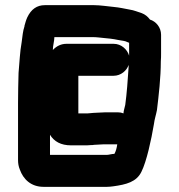

<svg xmlns="http://www.w3.org/2000/svg" viewBox="-20 -684 694 745"><path d="M421 -514H238C218 -514 200 -506 185 -490C185 -507 191 -525 191 -540H341C355 -540 376 -537 388 -536L408 -534C421 -532 425 -532 438 -529L462 -525C464 -524 465 -524 466 -524L481 -518V-468C474 -492 451 -514 421 -514ZM562 -608C553 -620 543 -628 530 -633C513 -638 502 -644 482 -647C460 -651 444 -655 422 -657C400 -659 369 -664 345 -664H154C123 -664 101 -648 86 -617C81 -606 78 -595 75 -584V-582C69 -565 67 -543 64 -520C57 -482 56 -443 52 -401C51 -370 50 -318 50 -284V-63C50 -50 52 -38 57 -26C70 11 100 41 149 41H395C403 41 411 40 419 39C470 32 510 22 529 -18C549 -58 567 -142 577 -201C580 -224 585 -236 589 -257C596 -314 604 -384 604 -446C605 -457 605 -467 605 -477V-549C605 -578 585 -601 562 -608ZM256 -120H305C315 -120 324 -120 332 -121C337 -121 341 -121 345 -122C356 -122 371 -124 382 -124H435C433 -110 430 -98 424 -87C413 -87 403 -83 394 -83H174V-161C190 -135 216 -120 256 -120ZM343 -246C336 -245 328 -245 320 -244H284V-390H421C449 -390 472 -410 479 -432V-423C476 -377 472 -320 466 -277C463 -262 460 -257 459 -244C452 -247 446 -248 439 -248H385C372 -248 355 -246 343 -246Z"/></svg>

Font: Electronic
Style: Thk
Weight: 900
Version: Version 1.011